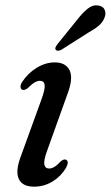

<svg xmlns="http://www.w3.org/2000/svg" viewBox="-20 -691 415 720"><path d="M164.5 -59Q173 -59 183.2 -64.8Q193.5 -70.5 208 -86Q220 -96 227.5 -92Q240.5 -85.5 227.5 -61.5Q209 -30 177.2 -10.5Q145.5 9 107.5 9Q64 9 50.5 -20Q37 -49 58 -104.5L134.5 -315.5Q149.5 -356 147.5 -372Q145.5 -388 129.5 -388Q120.5 -388 109.8 -381.8Q99 -375.5 83.5 -360Q71 -351 63.5 -354.5Q57.5 -357 57 -365Q56.5 -373 63 -383.5Q84 -416 117.2 -436.5Q150.5 -457 185.5 -457Q226.5 -457 241 -427.2Q255.5 -397.5 233 -338.5L157.5 -128Q143.5 -90 146.2 -74.5Q149 -59 164.5 -59ZM269.5 -617Q290 -643.5 308.8 -658.5Q327.5 -673.5 348 -670.5Q366.5 -668 372.5 -654.2Q378.5 -640.5 372 -625Q365.5 -607.5 350 -594.5Q334.5 -581.5 311 -568.5L209.5 -504Q203.5 -501 197.8 -500.8Q192 -500.5 189 -504.5Q186 -508.5 188.5 -514Q191 -519.5 195.5 -525.5Z"/></svg>

Font: Fraunces 72pt Soft
Style: Italic
Weight: 400
Italic angle: -16°
Version: Version 1.000;[b76b70a41]